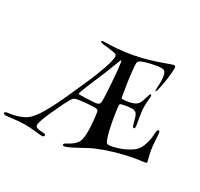

<svg xmlns="http://www.w3.org/2000/svg" viewBox="-200 -1100 1574 1513"><g transform="rotate(30 586.5 -343.5)"><path d="M974.1 -847.2Q976.1 -847.2 978.5 -846.7Q981 -846.2 983.2 -843.8Q985.4 -841.3 986.6 -836.2Q987.8 -831.1 987.8 -821.8Q987.8 -805.2 985.8 -782.2Q983.9 -759.3 980.5 -734.1Q977.1 -709 972.9 -684.3Q968.8 -659.7 964.4 -640.1Q960 -620.6 956.1 -608.4Q952.1 -596.2 949.2 -596.2Q945.8 -596.2 945.3 -600.6Q944.8 -605 944.8 -610.8Q944.8 -620.1 945.1 -627.2Q945.3 -634.3 945.8 -641.8Q946.3 -649.4 946.5 -658.9Q946.8 -668.5 946.8 -683.1Q946.8 -695.3 945.8 -708.3Q944.8 -721.2 942.6 -732.7Q940.4 -744.1 936.5 -753.7Q932.6 -763.2 926.8 -769Q922.4 -773.4 914.1 -775.6Q905.8 -777.8 895 -777.8Q884.3 -777.8 872.1 -776.1Q859.9 -774.4 847.9 -772.2Q835.9 -770 825.7 -767.8Q815.4 -765.6 808.1 -764.2Q801.3 -762.7 791 -760Q780.8 -757.3 769.5 -753.9Q758.3 -750.5 747.6 -747.1Q736.8 -743.7 729 -740.2Q715.3 -733.9 710.2 -726.1Q705.1 -718.3 705.1 -704.1Q705.1 -696.8 706.3 -681.9Q707.5 -667 709.5 -647.9Q711.4 -628.9 713.9 -607.4Q716.3 -585.9 719.2 -564.9Q719.7 -560.5 721.2 -550.3Q722.7 -540 724.9 -526.6Q727.1 -513.2 729.5 -497.8Q731.9 -482.4 734.4 -467.8Q736.8 -453.1 738.8 -440.4Q740.7 -427.7 742.2 -419.9Q743.2 -415.5 746.3 -413.3Q749.5 -411.1 756.8 -411.1Q766.1 -411.1 782.2 -412.8Q798.3 -414.6 815.7 -418.2Q833 -421.9 849.1 -428.2Q865.2 -434.6 875 -443.8Q883.8 -451.7 890.1 -463.1Q896.5 -474.6 900.9 -487.1Q905.3 -499.5 908.7 -511.7Q912.1 -523.9 915 -533.4Q918 -543 921.1 -549.1Q924.3 -555.2 928.2 -555.2Q932.1 -555.2 934.1 -550.8Q936 -546.4 936 -536.1Q936 -522.5 933.6 -501.7Q931.2 -481 931.2 -452.1Q931.2 -421.4 934.6 -395Q938 -368.7 942.1 -346.2Q946.3 -323.7 949.7 -304.7Q953.1 -285.6 953.1 -270Q953.1 -257.8 943.8 -257.8Q937 -257.8 932.4 -268.3Q927.7 -278.8 923.8 -294.2Q919.9 -309.6 915.3 -327.1Q910.6 -344.7 903.8 -358.9Q897 -373 885.7 -378.9Q874.5 -384.8 858.9 -384.8Q847.7 -384.8 834 -383.5Q820.3 -382.3 806.9 -380.1Q793.5 -377.9 781.5 -375.2Q769.5 -372.6 762.2 -370.1Q756.8 -367.7 754.9 -364.7Q752.9 -361.8 752.9 -355Q752.9 -346.2 754.6 -331.8Q756.3 -317.4 758.8 -301Q761.2 -284.7 763.9 -267.8Q766.6 -251 769 -236.8Q770 -231 772.9 -215.3Q775.9 -199.7 780 -179.4Q784.2 -159.2 789.6 -136.7Q794.9 -114.3 801 -95Q807.1 -75.7 813.5 -62Q819.8 -48.3 826.2 -45.9Q829.1 -44.4 833.3 -44.2Q837.4 -43.9 841.8 -43.9Q855 -43.9 873 -47.6Q891.1 -51.3 911.6 -57.6Q932.1 -64 953.9 -73Q975.6 -82 995.4 -92.8Q1015.1 -103.5 1031.7 -115.5Q1048.3 -127.4 1059.1 -140.1Q1075.7 -159.7 1085.4 -185.3Q1095.2 -210.9 1100.6 -235.6Q1106 -260.3 1107.7 -280.3Q1109.4 -300.3 1109.9 -309.1Q1110.4 -329.1 1114.3 -335Q1118.2 -340.8 1124 -340.8Q1135.7 -340.8 1137.2 -319.8Q1137.7 -313 1138.4 -300.8Q1139.2 -288.6 1140.1 -273.7Q1141.1 -258.8 1142.3 -242.7Q1143.6 -226.6 1145 -211.9Q1147.5 -185.1 1152.1 -161.9Q1156.7 -138.7 1161.1 -121.1Q1165.5 -103.5 1168.7 -91.8Q1171.9 -80.1 1171.9 -76.2Q1171.9 -72.8 1163.8 -70.3Q1155.8 -67.9 1142.6 -65.9Q1129.4 -64 1113 -62Q1096.7 -60.1 1080.1 -57.1Q1030.3 -48.3 986.3 -38.1Q942.4 -27.8 902.6 -16.1Q862.8 -4.4 826.7 8.5Q790.5 21.5 755.9 36.1Q742.2 42 723.1 52Q704.1 62 682.6 73.7Q661.1 85.4 638.9 97.4Q616.7 109.4 596.9 119.1Q577.1 128.9 561.5 135Q545.9 141.1 537.1 141.1Q533.2 141.1 530 139.2Q526.9 137.2 526.9 131.8Q526.9 123.5 537.4 117.2Q547.9 110.8 563.5 102.3Q579.1 93.8 596.4 80.8Q613.8 67.9 627.9 45.9Q637.7 30.3 641.8 3.9Q646 -22.5 646 -54.2Q646 -70.8 644.8 -94.5Q643.6 -118.2 641.4 -142.3Q639.2 -166.5 636.7 -188.2Q634.3 -210 631.8 -223.1Q629.4 -237.3 621.1 -241.2Q612.8 -245.1 600.1 -245.1Q589.8 -245.1 577.9 -244.6Q565.9 -244.1 554 -243.4Q542 -242.7 531.2 -241.7Q520.5 -240.7 513.2 -240.2Q487.8 -237.3 470.7 -235.1Q453.6 -232.9 442.1 -230.5Q430.7 -228 423.8 -224.6Q417 -221.2 412.1 -215.8Q404.8 -208 394 -189.2Q383.3 -170.4 372.3 -148.2Q361.3 -126 351.3 -104.2Q341.3 -82.5 335 -68.8Q330.6 -60.1 324.2 -46.6Q317.9 -33.2 311 -17.3Q304.2 -1.5 297.1 15.4Q290 32.2 284.4 48.1Q278.8 64 275.4 77.6Q272 91.3 272 100.1Q272 117.2 289.1 123Q306.2 128.9 340.8 129.9Q356 129.9 361.6 133.3Q367.2 136.7 367.2 143.1Q367.2 148.9 362.5 153.1Q357.9 157.2 342.8 157.2Q335.4 157.2 320.1 155.5Q304.7 153.8 283.7 151.6Q262.7 149.4 238 147.7Q213.4 146 187 146Q163.6 146 137.9 148.2Q112.3 150.4 89.4 153.1Q66.4 155.8 48.1 158Q29.8 160.2 21 160.2Q0 160.2 0 148.9Q0 143.6 3.9 140.4Q7.8 137.2 20 134.8Q27.3 133.3 48.1 130.6Q68.8 127.9 95.7 120.6Q122.6 113.3 151.1 100.1Q179.7 86.9 202.1 64.9Q231.4 35.6 261 -12.5Q290.5 -60.5 319.8 -119.6Q349.1 -178.7 378.4 -244.6Q407.7 -310.5 437 -376Q461.9 -431.6 480.5 -479Q499 -526.4 511.7 -563.7Q524.4 -601.1 530.8 -627.7Q537.1 -654.3 537.1 -668.9Q537.1 -681.2 531.5 -687Q525.9 -692.9 513.2 -695.8Q502.9 -698.2 489.5 -700.2Q476.1 -702.1 461.7 -703.9Q447.3 -705.6 433.3 -707Q419.4 -708.5 408.2 -710Q398.9 -710.9 393.6 -712.4Q388.2 -713.9 385.3 -715.3Q382.3 -716.8 381.6 -718.5Q380.9 -720.2 380.9 -722.2Q380.9 -726.6 387.7 -728.8Q394.5 -731 413.1 -731Q428.2 -731 454.3 -731.9Q480.5 -732.9 513.2 -735.6Q545.9 -738.3 583.3 -742.9Q620.6 -747.6 658.2 -754.9Q724.6 -767.6 779.1 -783.7Q833.5 -799.8 874 -814Q914.6 -828.1 939.9 -837.6Q965.3 -847.2 974.1 -847.2ZM591.8 -671.9Q589.4 -671.9 583 -656.2Q576.7 -640.6 565.7 -611.3Q554.7 -582 538.1 -539.8Q521.5 -497.6 498 -443.8Q495.1 -438 489.3 -424.1Q483.4 -410.2 476.3 -392.8Q469.2 -375.5 461.4 -356.4Q453.6 -337.4 447.5 -321Q441.4 -304.7 437.3 -293.2Q433.1 -281.7 433.1 -278.8Q433.1 -274.9 435.8 -273.9Q438.5 -272.9 443.8 -272.9Q469.2 -272.9 485.6 -273.4Q502 -273.9 519 -274.9Q541 -275.9 560.5 -276.9Q580.1 -277.8 594.2 -280.8Q604.5 -283.2 610.4 -287.1Q616.2 -291 619.1 -297.4Q622.1 -303.7 622.6 -312.3Q623 -320.8 623 -332Q623 -348.6 622.1 -369.9Q621.1 -391.1 619.9 -412.4Q618.7 -433.6 617.2 -452.4Q615.7 -471.2 615.2 -482.9Q612.3 -522.5 609.4 -556.9Q606.4 -591.3 603.5 -616.9Q600.6 -642.6 597.7 -657.2Q594.7 -671.9 591.8 -671.9Z"/></g></svg>

Font: Henny Penny
Style: Regular
Weight: 400
Version: Version 1.001